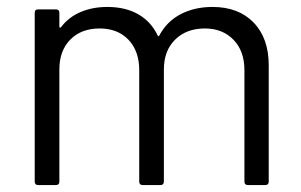

<svg xmlns="http://www.w3.org/2000/svg" viewBox="-20 -533 867 553"><path d="M754 -345V-10Q754 0 744 0H694Q684 0 684 -10V-331Q684 -386 652.5 -418.5Q621 -451 570 -451Q517 -451 484.5 -419Q452 -387 452 -333V-10Q452 0 442 0H391Q381 0 381 -10V-331Q381 -386 350 -418.5Q319 -451 267 -451Q214 -451 182.5 -419Q151 -387 151 -333V-10Q151 0 141 0H90Q80 0 80 -10V-496Q80 -506 90 -506H141Q151 -506 151 -496V-456Q151 -454 152.5 -453.5Q154 -453 156 -455Q178 -484 212.5 -498.5Q247 -513 289 -513Q341 -513 378 -492Q415 -471 434 -431Q436 -426 439 -431Q461 -472 501 -492.5Q541 -513 592 -513Q667 -513 710.5 -468Q754 -423 754 -345Z"/></svg>

Font: Barlow
Style: Regular
Weight: 400
Designer: Jeremy Tribby
Foundry: Tribby Type
Version: Version 1.408;December 10, 2018;FontCreator 11.5.0.2430 64-b